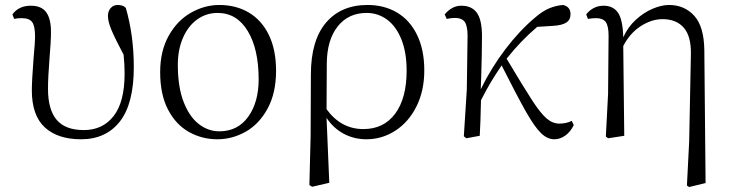

<svg xmlns="http://www.w3.org/2000/svg" viewBox="-20 -546 2937 772"><path d="M108 -183Q108 -221 115 -312Q121 -376 121 -398Q121 -441 109.5 -457Q98 -473 67 -473Q49 -473 37 -470L30 -488Q55 -523 104 -523Q147 -523 166 -496.5Q185 -470 185 -418Q185 -380 179 -310Q173 -234 173 -189Q173 -105 208 -64Q243 -23 317 -23Q393 -23 437 -79.5Q481 -136 481 -250Q481 -289 477 -326Q441 -394 427.5 -427Q414 -460 414 -482Q414 -501 425 -513.5Q436 -526 453 -526Q476 -526 486 -514Q518 -403 518 -276Q518 -129 462 -57.5Q406 14 306 14Q212 14 160 -34Q108 -82 108 -183Z M624 -256Q624 -341 658.5 -402.5Q693 -464 748 -495Q803 -526 862 -526Q929 -526 980.5 -495.5Q1032 -465 1061 -405.5Q1090 -346 1090 -261Q1090 -172 1056 -109.5Q1022 -47 968 -16.5Q914 14 854 14Q792 14 739.5 -15.5Q687 -45 655.5 -105.5Q624 -166 624 -256ZM1020 -227Q1020 -349 976 -421.5Q932 -494 855 -494Q809 -494 772.5 -467.5Q736 -441 715.5 -393.5Q695 -346 695 -285Q695 -197 718 -137Q741 -77 779 -47.5Q817 -18 862 -18Q936 -18 978 -76.5Q1020 -135 1020 -227Z M1458 -526Q1525 -526 1576.5 -495.5Q1628 -465 1657 -405.5Q1686 -346 1686 -263Q1686 -181 1654.5 -118Q1623 -55 1569.5 -20.5Q1516 14 1453 14Q1404 14 1362.5 -8Q1321 -30 1293 -72L1304 189L1235 205L1224 198L1229 0L1230 -246Q1230 -383 1290.5 -454.5Q1351 -526 1458 -526ZM1441 -27Q1523 -27 1569 -89Q1615 -151 1615 -262Q1615 -335 1594 -387.5Q1573 -440 1536.5 -467Q1500 -494 1454 -494Q1381 -494 1338 -440Q1295 -386 1294 -292L1293 -107Q1351 -27 1441 -27Z M1997 -283Q1972 -246 1954.5 -217Q1937 -188 1914 -143Q1912 -49 1909 0L1855 10L1845 2L1857 -187L1860 -402Q1860 -442 1848.5 -458Q1837 -474 1808 -474Q1796 -474 1776 -470L1768 -488Q1780 -503 1797 -513Q1814 -523 1835 -523Q1877 -523 1897.5 -494.5Q1918 -466 1918 -400Q1918 -362 1917 -322Q1916 -282 1915 -242L1913 -187Q1955 -273 2012 -348Q2069 -423 2131 -475Q2162 -502 2189.5 -513Q2217 -524 2244 -526Q2274 -519 2274 -489Q2274 -466 2256.5 -455Q2239 -444 2203 -442L2140 -438Q2072 -380 2017 -310Q2088 -191 2121 -140.5Q2154 -90 2178 -69.5Q2202 -49 2229 -49Q2257 -49 2279 -60L2287 -43Q2274 -16 2253 -1Q2232 14 2209 14Q2181 14 2155.5 -10.5Q2130 -35 2095 -96.5Q2060 -158 1997 -283Z M2644 -469Q2600 -469 2556.5 -441Q2513 -413 2486 -361L2490 0L2425 10L2416 3L2425 -169L2427 -402Q2427 -442 2415.5 -457.5Q2404 -473 2377 -473Q2362 -473 2344 -470L2337 -488Q2348 -503 2366 -513Q2384 -523 2407 -523Q2445 -523 2464.5 -495.5Q2484 -468 2486 -396Q2505 -438 2537 -467Q2569 -496 2604.5 -511Q2640 -526 2670 -526Q2732 -526 2771.5 -482.5Q2811 -439 2812 -343L2817 190L2751 206L2742 200L2751 24L2758 -330Q2759 -401 2729 -435Q2699 -469 2644 -469Z"/></svg>

Font: GL-CurulMinamoto Light
Style: Regular
Weight: 300
Designer: Eunice (kana); Ryoko NISHIZUKA 西塚涼子 (ideographs); Frank Grießhammer (Latin, Greek & Cyrillic); Wenlong ZHANG
Foundry: Gutenberg Labo; Adobe
Version: Version 1.002